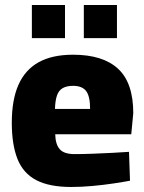

<svg xmlns="http://www.w3.org/2000/svg" viewBox="-20 -733 575 765"><path d="M264 12Q176 12 124 -15.5Q72 -43 49.5 -100Q27 -157 27 -244Q27 -335 53.5 -395Q80 -455 134 -485Q188 -515 271 -515Q390 -515 450.5 -459Q511 -403 511 -282L503 -198H200Q201 -158 218 -138.5Q235 -119 277 -119Q309 -119 348.5 -120.5Q388 -122 427.5 -124Q467 -126 494 -128L498 -13Q472 -8 432 -2Q392 4 348 8Q304 12 264 12ZM199 -299H339Q339 -350 323 -370.5Q307 -391 271 -391Q246 -391 230 -382Q214 -373 207 -352.5Q200 -332 199 -299ZM314 -581V-713H446V-581ZM107 -581V-713H239V-581Z"/></svg>

Font: Cairo Play Black
Style: Regular
Weight: 900
Version: Version 3.119